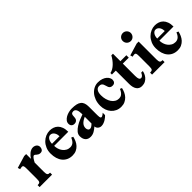

<svg xmlns="http://www.w3.org/2000/svg" viewBox="110 -1274 2029 2029"><g transform="rotate(-45 1124.0 -259.5)"><path d="M268.6 -347.2Q280.3 -347.2 291 -343.5Q301.8 -339.8 309.8 -333.3Q317.9 -326.7 322.5 -317.1Q327.1 -307.6 327.1 -295.9Q327.1 -276.9 316.7 -262.2Q306.2 -247.6 283.7 -247.6Q269 -247.6 259.5 -252.7Q250 -257.8 242.9 -263.7Q235.8 -269.5 230 -274.7Q224.1 -279.8 217.3 -279.8Q211.9 -279.8 205.8 -274.9Q199.7 -270 193.4 -261.5Q187 -252.9 180.7 -242.2Q174.3 -231.4 168.5 -219.7V-81.1Q168.5 -64.9 170.4 -54.9Q172.4 -44.9 176.8 -39.3Q181.2 -33.7 189 -31.5Q196.8 -29.3 208.5 -29.3V0H22V-29.3Q35.2 -29.3 43.2 -31.2Q51.3 -33.2 55.7 -39.1Q60.1 -44.9 61.8 -54.9Q63.5 -64.9 63.5 -81.1V-234.4Q63.5 -263.7 59.1 -273.9Q54.7 -284.2 43 -284.2Q37.1 -284.2 26.9 -282.7Q16.6 -281.2 11.2 -278.8L2.4 -306.2L139.2 -347.2H168.5V-275.9Q176.8 -289.1 188 -302Q199.2 -314.9 211.9 -325Q224.6 -335 239 -341.1Q253.4 -347.2 268.6 -347.2Z M649.9 -124.5Q644.5 -99.1 633.5 -74.7Q622.6 -50.3 605 -31.2Q587.4 -12.2 563 -0.5Q538.6 11.2 506.3 11.2Q470.2 11.2 441.9 -1.7Q413.6 -14.6 394 -38.6Q374.5 -62.5 364.5 -95.5Q354.5 -128.4 354.5 -168.9Q354.5 -210 368.9 -243.2Q383.3 -276.4 406.5 -299.6Q429.7 -322.8 459 -335.2Q488.3 -347.7 518.6 -347.7Q544.9 -347.7 568.8 -339.6Q592.8 -331.5 610.8 -313.7Q628.9 -295.9 639.4 -267.6Q649.9 -239.3 649.9 -199.2H439Q439 -175.8 446.3 -152.1Q453.6 -128.4 468 -109.6Q482.4 -90.8 502.9 -79.1Q523.4 -67.4 549.8 -67.4Q574.2 -67.4 593.8 -82Q613.3 -96.7 628.4 -133.8ZM551.3 -231Q551.3 -242.2 548.3 -256.1Q545.4 -270 538.3 -282.2Q531.2 -294.4 519.8 -302.7Q508.3 -311 491.2 -311Q481.4 -311 471.9 -305.4Q462.4 -299.8 454.8 -289.3Q447.3 -278.8 442.9 -263.9Q438.5 -249 438.5 -231Z M1049.3 -48.8Q1044.4 -43 1033.7 -33.7Q1022.9 -24.4 1008.5 -15.4Q994.1 -6.3 976.8 0.2Q959.5 6.8 941.4 6.8Q929.7 6.8 919.4 2.7Q909.2 -1.5 901.6 -8.5Q894 -15.6 889.6 -24.7Q885.3 -33.7 885.3 -43.9Q873 -33.7 861.1 -24.4Q849.1 -15.1 836.4 -8.1Q823.7 -1 809.8 2.9Q795.9 6.8 780.3 6.8Q742.7 6.8 722.4 -16.1Q702.1 -39.1 702.1 -80.1Q702.1 -107.9 721.4 -130.4Q740.7 -152.8 768.8 -170.4Q796.9 -188 828.6 -201.2Q860.4 -214.4 885.3 -223.1V-236.8Q885.3 -253.9 882.6 -268.3Q879.9 -282.7 874.5 -293.2Q869.1 -303.7 860.6 -309.6Q852.1 -315.4 840.3 -315.4Q821.3 -315.4 813 -304.4Q804.7 -293.5 804.7 -262.2Q804.7 -253.9 802.2 -244.9Q799.8 -235.8 794.2 -228.5Q788.6 -221.2 779.3 -216.3Q770 -211.4 755.9 -211.4Q735.4 -211.4 722.9 -223.6Q710.4 -235.8 710.4 -257.3Q710.4 -278.8 723.9 -295.7Q737.3 -312.5 757.8 -324Q778.3 -335.4 802.5 -341.3Q826.7 -347.2 848.1 -347.2Q887.2 -347.2 914.6 -341.1Q941.9 -335 959 -321Q976.1 -307.1 983.6 -285.2Q991.2 -263.2 991.2 -231.9V-131.8Q991.2 -117.7 991.5 -102.5Q991.7 -87.4 993.2 -77.6Q994.1 -70.8 997.6 -65.2Q1001 -59.6 1009.3 -59.6Q1013.2 -59.6 1019 -62.5Q1024.9 -65.4 1030.8 -69.3Q1036.6 -73.2 1041.7 -77.4Q1046.9 -81.5 1049.3 -84.5ZM885.3 -188Q861.8 -177.7 846.4 -166.7Q831.1 -155.8 822 -144.5Q813 -133.3 809.3 -121.3Q805.7 -109.4 805.7 -97.2Q805.7 -81.5 813.5 -69.8Q821.3 -58.1 835.9 -58.1Q848.1 -58.1 861.1 -66.9Q874 -75.7 885.3 -87.9Z M1377.9 -124.5Q1372.6 -99.1 1361.6 -74.7Q1350.6 -50.3 1332.8 -31.2Q1314.9 -12.2 1290.3 -0.5Q1265.6 11.2 1233.4 11.2Q1199.2 11.2 1171.4 -1.7Q1143.6 -14.6 1123.8 -37.1Q1104 -59.6 1093.3 -90.1Q1082.5 -120.6 1082.5 -155.3Q1082.5 -199.2 1095.7 -234.6Q1108.9 -270 1130.6 -294.9Q1152.3 -319.8 1180.4 -333.5Q1208.5 -347.2 1238.8 -347.2Q1274.4 -347.2 1299.3 -337.9Q1324.2 -328.6 1339.8 -315.2Q1355.5 -301.8 1362.8 -286.1Q1370.1 -270.5 1370.1 -257.8Q1370.1 -237.3 1359.1 -224.6Q1348.1 -211.9 1325.7 -211.9Q1307.1 -211.9 1297.4 -219.2Q1287.6 -226.6 1282.7 -237.5Q1277.8 -248.5 1274.9 -261.5Q1272 -274.4 1266.8 -285.4Q1261.7 -296.4 1252 -303.7Q1242.2 -311 1223.1 -311Q1196.3 -311 1181.4 -289.6Q1166.5 -268.1 1166.5 -226.6Q1166.5 -192.9 1174.8 -163.8Q1183.1 -134.8 1197.8 -113.3Q1212.4 -91.8 1232.9 -79.6Q1253.4 -67.4 1277.8 -67.4Q1286.6 -67.4 1296.9 -69.6Q1307.1 -71.8 1317.4 -78.9Q1327.6 -85.9 1337.6 -99.1Q1347.7 -112.3 1356.4 -133.8Z M1660.6 -96.2Q1658.2 -82 1650.9 -63.7Q1643.6 -45.4 1629.6 -28.6Q1615.7 -11.7 1594.5 -0.2Q1573.2 11.2 1543.5 11.2Q1503.9 11.2 1482.9 -18.3Q1461.9 -47.9 1461.9 -102.5V-300.8H1403.8V-323.2Q1423.8 -326.7 1443.6 -338.1Q1463.4 -349.6 1481.4 -366.7Q1499.5 -383.8 1515.1 -404.8Q1530.8 -425.8 1542.5 -448.2H1566.9V-336.9H1655.8V-300.8H1566.9V-116.2Q1566.9 -83 1574.2 -69.3Q1581.5 -55.7 1596.2 -55.7Q1608.4 -55.7 1618.9 -66.7Q1629.4 -77.6 1636.7 -96.2Z M1855.5 -470.7Q1855.5 -458 1850.8 -446.8Q1846.2 -435.5 1838.1 -427.2Q1830.1 -418.9 1819.3 -414.1Q1808.6 -409.2 1795.9 -409.2Q1783.2 -409.2 1772.2 -413.8Q1761.2 -418.5 1752.9 -426.5Q1744.6 -434.6 1739.7 -446Q1734.9 -457.5 1734.9 -470.7Q1734.9 -483.4 1739.7 -494.4Q1744.6 -505.4 1752.9 -513.2Q1761.2 -521 1772.2 -525.4Q1783.2 -529.8 1795.9 -529.8Q1807.6 -529.8 1818.6 -525.1Q1829.6 -520.5 1837.6 -512.5Q1845.7 -504.4 1850.6 -493.7Q1855.5 -482.9 1855.5 -470.7ZM1703.1 0V-29.3Q1716.3 -29.3 1724.4 -31.5Q1732.4 -33.7 1736.8 -39.3Q1741.2 -44.9 1742.9 -55.2Q1744.6 -65.4 1744.6 -81.5V-234.4Q1744.6 -263.7 1740.2 -273.9Q1735.8 -284.2 1724.1 -284.2Q1717.8 -284.2 1708.5 -282.7Q1699.2 -281.2 1692.4 -278.8L1683.6 -306.2L1820.3 -347.2H1849.6V-81.1Q1849.6 -64.9 1851.6 -54.9Q1853.5 -44.9 1858.2 -39.1Q1862.8 -33.2 1870.6 -31.2Q1878.4 -29.3 1890.1 -29.3V0Z M2222.7 -124.5Q2217.3 -99.1 2206.3 -74.7Q2195.3 -50.3 2177.7 -31.2Q2160.2 -12.2 2135.7 -0.5Q2111.3 11.2 2079.1 11.2Q2043 11.2 2014.6 -1.7Q1986.3 -14.6 1966.8 -38.6Q1947.3 -62.5 1937.3 -95.5Q1927.2 -128.4 1927.2 -168.9Q1927.2 -210 1941.7 -243.2Q1956.1 -276.4 1979.2 -299.6Q2002.4 -322.8 2031.7 -335.2Q2061 -347.7 2091.3 -347.7Q2117.7 -347.7 2141.6 -339.6Q2165.5 -331.5 2183.6 -313.7Q2201.7 -295.9 2212.2 -267.6Q2222.7 -239.3 2222.7 -199.2H2011.7Q2011.7 -175.8 2019 -152.1Q2026.4 -128.4 2040.8 -109.6Q2055.2 -90.8 2075.7 -79.1Q2096.2 -67.4 2122.6 -67.4Q2147 -67.4 2166.5 -82Q2186 -96.7 2201.2 -133.8ZM2124 -231Q2124 -242.2 2121.1 -256.1Q2118.2 -270 2111.1 -282.2Q2104 -294.4 2092.5 -302.7Q2081.1 -311 2064 -311Q2054.2 -311 2044.7 -305.4Q2035.2 -299.8 2027.6 -289.3Q2020 -278.8 2015.6 -263.9Q2011.2 -249 2011.2 -231Z"/></g></svg>

Font: Scheherazade
Style: Bold
Weight: 700
Version: Version 2.100 (build 932/914)